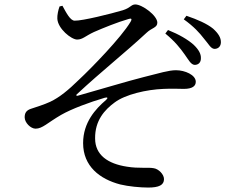

<svg xmlns="http://www.w3.org/2000/svg" viewBox="-20 -789 1040 864"><path d="M248 -760C242 -744 237 -720 238 -705C240 -660 301 -611 327 -611C352 -611 364 -627 403 -645C444 -663 511 -690 557 -703C571 -708 576 -705 567 -690C525 -620 392 -483 335 -430C287 -383 248 -351 206 -331C178 -318 142 -307 118 -299C98 -292 91 -280 91 -261C91 -237 118 -210 140 -210C171 -210 193 -236 255 -272C302 -299 383 -329 451 -349C465 -353 467 -348 457 -339C410 -299 354 -238 354 -145C354 -41 429 17 521 41C558 50 611 55 647 55C695 55 718 44 718 17C718 -5 693 -29 672 -32C646 -37 605 -30 551 -39C466 -52 408 -91 408 -166C407 -247 451 -295 496 -328C544 -364 639 -386 716 -389C757 -391 784 -389 807 -389C846 -389 861 -402 861 -421C861 -452 812 -473 772 -473C739 -473 698 -460 626 -442C558 -425 418 -383 329 -358C323 -357 321 -361 326 -365C440 -471 541 -550 640 -642C663 -664 688 -664 688 -687C688 -719 620 -769 589 -769C570 -769 568 -754 533 -743C479 -727 351 -695 316 -696C296 -696 278 -732 261 -763ZM807 -702C853 -669 878 -641 898 -615C919 -591 928 -570 945 -569C961 -569 973 -579 974 -597C975 -619 963 -638 939 -660C912 -682 869 -701 819 -718ZM724 -638C768 -602 791 -572 811 -544C829 -519 839 -498 856 -497C873 -497 884 -508 884 -526C885 -546 875 -565 851 -588C825 -611 786 -634 736 -654Z"/></svg>

Font: Source Han Serif JP Medium
Style: Regular
Weight: 500
Designer: Ryoko NISHIZUKA 西塚涼子 (kana & ideographs); Frank Grießhammer (Latin, Greek & Cyrillic); Wenlong ZHANG 张文龙 (bopomofo); San
Foundry: Adobe Systems Incorporated
Version: Version 1.001;PS 1.001;hotconv 16.6.54;makeotf.lib2.5.65590